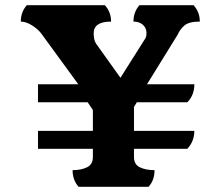

<svg xmlns="http://www.w3.org/2000/svg" viewBox="-20 -748 848 738"><path d="M282 -30Q259 -56 259 -94Q292 -94 314.5 -105Q337 -116 337 -144V-176H126V-245H337V-325L317 -355H126V-424H281L138 -620Q126 -636 103 -650.5Q80 -665 60 -665Q60 -702 83 -728H383Q407 -702 407 -665Q340 -665 340 -620Q340 -611 342 -599Q344 -587 353 -575L443 -449L539 -601Q542 -606 542.5 -612Q543 -618 543 -622Q543 -640 529.5 -652.5Q516 -665 493 -665Q493 -702 516 -728H724Q748 -702 748 -665Q707 -665 689.5 -650.5Q672 -636 663 -615L545 -424H727Q727 -382 700 -355H506L495 -337V-245H727Q727 -205 700 -176H495V-144Q495 -116 517.5 -105Q540 -94 574 -94Q574 -55 551 -30Z"/></svg>

Font: Calistoga
Style: Regular
Weight: 400
Designer: Yvonne Schuttler, Eben Sorkin
Foundry: www.sorkintype.com
Version: Version 1.010; ttfautohint (v1.8.4.7-5d5b)